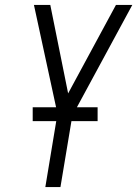

<svg xmlns="http://www.w3.org/2000/svg" viewBox="-20 -755 554 775"><path d="M163 0 212 -296 117 -735H183L255 -378L448 -735H514L272 -288L224 0ZM112 -266V-322H374V-266Z"/></svg>

Font: Iosevka SS04 Light Oblique
Style: Regular
Weight: 300
Italic angle: -9°
Monospace: yes
Designer: Belleve Invis
Foundry: Belleve Invis
Version: Version 19.0.0; ttfautohint (v1.8.4)